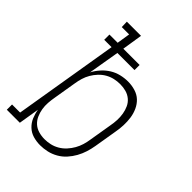

<svg xmlns="http://www.w3.org/2000/svg" viewBox="-246 -843 959 959"><g transform="rotate(45 233.5 -363.5)"><path d="M210 8Q184 8 160 1Q136 -6 118 -23Q100 -40 90.5 -62.5Q81 -85 77 -110L59 0H-33V-37H24L116 -591H64V-628H122L133 -698H81L80 -735H180L163 -627H278V-591H157L129 -426Q141 -449 159 -469Q177 -489 199 -502.5Q221 -516 246 -522Q271 -528 296 -528Q322 -528 347 -520.5Q372 -513 389.5 -496.5Q407 -480 417.5 -457Q428 -434 431.5 -409Q435 -384 434 -357.5Q433 -331 428 -305L408 -185Q404 -161 396.5 -137Q389 -113 376.5 -90.5Q364 -68 346.5 -48.5Q329 -29 306 -16Q283 -3 258.5 2.5Q234 8 210 8ZM204 -29Q224 -29 244 -33.5Q264 -38 283 -49Q302 -60 317 -76.5Q332 -93 342.5 -111.5Q353 -130 359 -150Q365 -170 368 -191L388 -311Q392 -332 393 -353.5Q394 -375 390.5 -396Q387 -417 378.5 -435.5Q370 -454 354.5 -467Q339 -480 319 -485.5Q299 -491 277 -491Q257 -491 237 -486.5Q217 -482 198.5 -471.5Q180 -461 165 -445Q150 -429 139.5 -411Q129 -393 123 -373Q117 -353 114 -333L94 -213Q90 -191 88.5 -169.5Q87 -148 90.5 -127Q94 -106 102.5 -87Q111 -68 126 -54.5Q141 -41 161.5 -35Q182 -29 204 -29Z"/></g></svg>

Font: Iosevka Curly Slab Extralight
Style: Italic
Weight: 200
Italic angle: -9°
Monospace: yes
Designer: Belleve Invis
Foundry: Belleve Invis
Version: Version 22.1.2; ttfautohint (v1.8.4)